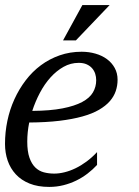

<svg xmlns="http://www.w3.org/2000/svg" viewBox="-20 -736 554 767"><path d="M0 -161.1Q0 -208 9.5 -253.4Q19 -298.8 37.6 -339.6Q56.2 -380.4 82.8 -415.3Q109.4 -450.2 143.3 -475.3Q177.2 -500.5 218.3 -514.9Q259.3 -529.3 306.2 -529.3Q335.4 -529.3 361.6 -521.7Q387.7 -514.2 407.2 -499.8Q426.8 -485.4 438.2 -464.6Q449.7 -443.8 449.7 -417.5Q449.7 -394 442.4 -372.3Q435.1 -350.6 418.7 -331.8Q402.3 -313 375.5 -297.4Q348.6 -281.7 309.3 -270.8Q270 -259.8 217.3 -253.4Q164.6 -247.1 96.7 -246.6Q88.9 -208 88.9 -170.4Q88.9 -130.9 97.7 -106Q106.4 -81.1 121.1 -66.9Q135.7 -52.7 155.3 -47.6Q174.8 -42.5 196.8 -42.5Q216.3 -42.5 238 -47.9Q259.8 -53.2 282 -64Q304.2 -74.7 325.9 -90.8Q347.7 -106.9 367.7 -128.4V-77.1Q350.6 -58.6 329.6 -42.5Q308.6 -26.4 284.4 -14.6Q260.3 -2.9 233.2 3.9Q206.1 10.7 176.8 10.7Q131.3 10.7 98.1 -2.7Q64.9 -16.1 43.2 -39.6Q21.5 -63 10.7 -94.2Q0 -125.5 0 -161.1ZM364.3 -415.5Q364.3 -428.7 360.4 -441.2Q356.4 -453.6 347.9 -463.4Q339.4 -473.1 326.2 -479Q313 -484.9 294.4 -484.9Q262.2 -484.9 233.9 -469Q205.6 -453.1 181.6 -426.5Q157.7 -399.9 139.4 -365.2Q121.1 -330.6 108.9 -293Q180.7 -293.5 229.5 -303Q278.3 -312.5 308.3 -328.6Q338.4 -344.7 351.3 -366.9Q364.3 -389.2 364.3 -415.5ZM309.1 -715.8H418L283.2 -574.7H231.9Z"/></svg>

Font: Arian Grqi
Style: Italic
Weight: 400
Italic angle: -15°
Designer: Ruben Hakobyan (Tarumian)
Foundry: Ruben Hakobyan (Tarumian)
Version: Version 1.002